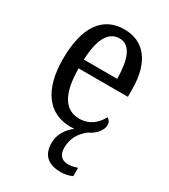

<svg xmlns="http://www.w3.org/2000/svg" viewBox="-190 -637 843 958"><g transform="rotate(30 231.0 -158.0)"><path d="M319 230C338 230 366 225 383 216V168C363 175 347 178 330 178C296 178 273 159 273 116C273 61 297 22 338 -9C376 -26 404 -60 404 -90C404 -108 394 -119 384 -124C363 -83 324 -47 265 -47C183 -47 138 -114 137 -263H421V-305C421 -463 352 -546 239 -546C116 -546 46 -452 46 -264C46 -90 119 10 248 10C256 10 263 9 270 9C236 33 206 76 206 125C206 199 248 230 319 230ZM330 -314H138C142 -430 176 -495 240 -495C305 -495 329 -422 330 -314Z"/></g></svg>

Font: Noto Serif Khmer Condensed
Style: Regular
Weight: 400
Width: 3
Designer: Danh Hong and the Monotype Design Team
Foundry: Monotype Imaging Inc.
Version: Version 2.004